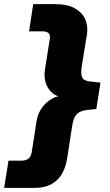

<svg xmlns="http://www.w3.org/2000/svg" viewBox="-72 -725 528 925"><path d="M-52 180 -31 49H32Q50 49 63.5 40.5Q77 32 81 7L104 -141Q110 -178 130 -205.5Q150 -233 176 -248Q202 -263 225 -263L226 -259Q203 -259 182 -275.5Q161 -292 150 -321Q139 -350 144 -386L167 -532Q172 -557 162 -565.5Q152 -574 133 -574H68L88 -705H197Q252 -705 287.5 -685.5Q323 -666 338 -633.5Q353 -601 347 -560L322 -407Q316 -369 324 -352Q332 -335 365 -332L412 -327L392 -200L346 -195Q313 -191 297.5 -174.5Q282 -158 276 -120L252 35Q240 110 200 145Q160 180 99 180Z"/></svg>

Font: Mulish ExtraLight Black
Style: Italic
Weight: 900
Italic angle: -9°
Version: Version 3.603